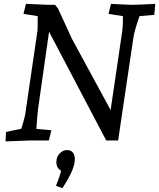

<svg xmlns="http://www.w3.org/2000/svg" viewBox="-20 -730 827 998"><path d="M11 -44 91 -61Q109 -120 111 -135L175 -572Q176 -583 176 -646L102 -658L115 -710Q213 -705 231 -705H266L282 -685L353 -530L555 -158L616 -572Q619 -590 619 -646L544 -658L557 -710Q647 -705 665 -705Q705 -705 787 -710L782 -653L705 -646Q680 -574 674 -538L594 0H532L235 -565L178 -165Q173 -126 169 -60L247 -53L234 0H141Q122 0 9 5ZM271 236Q292 183 298 158Q273 143 273 113Q273 84 290.5 67Q308 50 329 50Q348 50 358.5 62.5Q369 75 369 98Q369 151 304 248Z"/></svg>

Font: Andada Pro
Style: Italic
Weight: 400
Italic angle: -7°
Designer: Carolina Giovagnoli
Foundry: Huerta Tipografica
Version: Version 3.005; ttfautohint (v1.8.4)